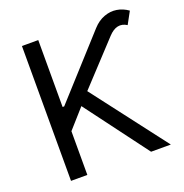

<svg xmlns="http://www.w3.org/2000/svg" viewBox="-131 -854 934 973"><g transform="rotate(-20 336.0 -368.0)"><path d="M88.1 0V-727.3H176.1V-366.5H184.7L473 -684.7Q500.7 -715.2 534.4 -727.6Q568.2 -740.1 601 -734.9Q633.9 -729.8 663.4 -708.8L627.8 -643.5Q577.8 -675.4 528.4 -622.2L321 -399.1L626.4 0H519.9L267 -338.1L176.1 -235.8V0Z"/></g></svg>

Font: TID UI
Style: Regular
Weight: 400
Designer: The TID Project Authors
Foundry: Bakken & Bæck
Version: Version 1.001;hotconv 1.0.109;makeotfexe 2.5.65596